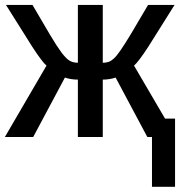

<svg xmlns="http://www.w3.org/2000/svg" viewBox="-20 -548 723 768"><path d="M587.9 0H569.3L442.4 -237.8Q433.6 -234.4 419.2 -231.9Q404.8 -229.5 391.1 -229.5V0H291.5V-229.5Q277.3 -229.5 262.7 -231.9Q248 -234.4 239.7 -237.8L112.8 0H-0.5L166 -285.6Q148.9 -299.8 109.4 -360.4L3.9 -528.3H109.9L180.2 -408.7Q194.3 -384.8 205.8 -367.2Q217.3 -349.6 225.6 -338.4Q242.7 -315.9 256.1 -306.6Q269.5 -297.4 291.5 -296.9V-528.3H391.1V-296.9Q403.8 -296.9 414.3 -300.5Q424.8 -304.2 435.5 -314Q446.3 -323.7 462.6 -347.4Q479 -371.1 504.9 -414.1L572.3 -528.3H678.2L572.8 -360.4Q533.2 -299.8 516.1 -285.6L640.1 -73.7H680.2V199.2H587.9Z"/></svg>

Font: Arimo Medium
Style: Regular
Weight: 500
Designer: Steve Matteson
Foundry: Monotype Imaging Inc.
Version: Version 1.33